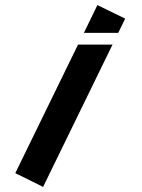

<svg xmlns="http://www.w3.org/2000/svg" viewBox="-20 -861 555 753"><path d="M362 -841 471 -788 149 -128 40 -182 286 -686H421L444 -732H309Z"/></svg>

Font: PatchStencil
Style: Regular
Weight: 400
Version: Version 1.1